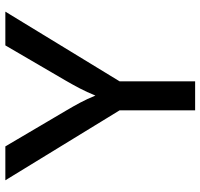

<svg xmlns="http://www.w3.org/2000/svg" viewBox="-36 -732 768 736"><g transform="rotate(-90 348.0 -364.0)"><path d="M293 0V-289.6L24.9 -727.5H154.8L291.5 -495.6Q308.6 -466.8 322.5 -440.7Q336.4 -414.6 349.6 -382.3Q363.3 -415.5 377 -441.7Q390.6 -467.8 406.7 -495.6L542 -727.5H671.4L404.3 -289.6V0Z"/></g></svg>

Font: Inter Medium
Style: Regular
Weight: 500
Designer: Rasmus Andersson
Foundry: rsms
Version: Version 4.001;git-9221beed3